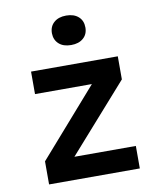

<svg xmlns="http://www.w3.org/2000/svg" viewBox="-87 -855 773 924"><g transform="rotate(-10 299.5 -393.0)"><path d="M299.3 -642.1Q261.2 -642.1 239.7 -661.6Q217.8 -681.2 217.3 -713.9Q217.3 -747.1 239.7 -766.6Q261.7 -786.1 299.3 -786.1Q336.9 -786.1 358.9 -766.6Q380.9 -747.1 380.9 -713.9Q380.9 -680.7 358.9 -661.6Q336.9 -642.1 299.3 -642.1ZM77.6 0V-112.8L364.3 -439.9H86.4V-549.8H510.3V-437L220.7 -109.9H521V0Z"/></g></svg>

Font: UDEV Gothic 35
Style: Bold
Weight: 700
Version: v2.1.0; ttfautohint (v1.8.4.7-5d5b-dirty) -l 6 -r 45 -G 200 